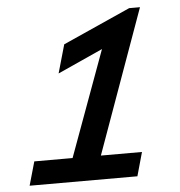

<svg xmlns="http://www.w3.org/2000/svg" viewBox="-49 -712 713 759"><g transform="rotate(-5 307.0 -332.5)"><path d="M38.1 0 64.9 -94.2H216.8L370.1 -513.2L190.9 -432.1L223.1 -544.9L491.2 -665H534.2L329.1 -94.2H492.2L465.8 0Z"/></g></svg>

Font: IntelOne Mono Medium
Style: Italic
Weight: 500
Italic angle: -16°
Designer: Fred Shallcrass
Foundry: Frere-Jones Type LLC
Version: Version 1.200;hotconv 1.1.0;makeotfexe 2.6.0;FJTRelease1.2